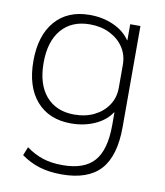

<svg xmlns="http://www.w3.org/2000/svg" viewBox="-84 -599 765 889"><g transform="rotate(10 299.0 -155.0)"><path d="M265 220Q207 220 161 206Q115 192 75 163L91 123Q129 151 169.5 164Q210 177 262 177Q364 177 410.5 124Q457 71 457 -45V-105H455Q430 -66 379.5 -43Q329 -20 267 -20Q163 -20 104.5 -87.5Q46 -155 46 -275Q46 -395 104.5 -462.5Q163 -530 267 -530Q329 -530 379.5 -507Q430 -484 456 -445H458V-520H506V-45Q506 91 447.5 155.5Q389 220 265 220ZM275 -63Q328 -63 369 -83.5Q410 -104 433.5 -139.5Q457 -175 457 -221V-329Q457 -375 433.5 -410.5Q410 -446 369 -466.5Q328 -487 275 -487Q190 -487 142 -431.5Q94 -376 94 -275Q94 -174 142 -118.5Q190 -63 275 -63Z"/></g></svg>

Font: M PLUS 2 Light
Style: Regular
Weight: 300
Designer: Coji Morishita
Foundry: UNDERFOREST DESIGN
Version: Version 1.001